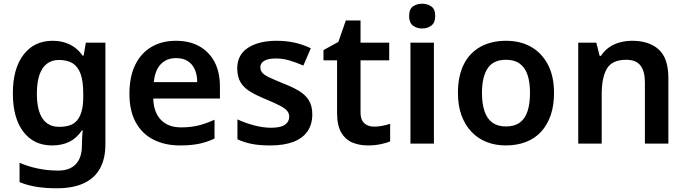

<svg xmlns="http://www.w3.org/2000/svg" viewBox="-20 -771 3686 1031"><path d="M263 -552Q314 -552 355 -532Q396 -512 424 -472H429L441 -542H546V4Q546 81 517 133.5Q488 186 430 213Q372 240 285 240Q227 240 178 232.5Q129 225 85 207V103Q131 123 183.5 134Q236 145 293 145Q355 145 387.5 110Q420 75 420 10V-4Q420 -19 421.5 -39Q423 -59 424 -71H420Q392 -29 352 -9.5Q312 10 260 10Q161 10 105 -64Q49 -138 49 -270Q49 -402 106 -477Q163 -552 263 -552ZM296 -449Q258 -449 231.5 -428.5Q205 -408 191.5 -368Q178 -328 178 -268Q178 -180 208 -135Q238 -90 298 -90Q332 -90 356 -98.5Q380 -107 395.5 -126.5Q411 -146 419 -176.5Q427 -207 427 -250V-269Q427 -334 413 -373.5Q399 -413 370.5 -431Q342 -449 296 -449Z M925 -552Q998 -552 1050.5 -522.5Q1103 -493 1132 -438.5Q1161 -384 1161 -306V-242H803Q805 -168 844 -127.5Q883 -87 952 -87Q1005 -87 1046.5 -97.5Q1088 -108 1132 -128V-27Q1092 -8 1049 1Q1006 10 946 10Q867 10 805.5 -20.5Q744 -51 709.5 -113Q675 -175 675 -267Q675 -360 706.5 -423.5Q738 -487 794 -519.5Q850 -552 925 -552ZM925 -459Q875 -459 843.5 -426.5Q812 -394 806 -330H1039Q1039 -368 1026.5 -397Q1014 -426 989 -442.5Q964 -459 925 -459Z M1657 -157Q1657 -103 1631 -65.5Q1605 -28 1554.5 -9Q1504 10 1431 10Q1374 10 1333 2Q1292 -6 1255 -23V-130Q1295 -111 1344 -98Q1393 -85 1435 -85Q1487 -85 1510 -101Q1533 -117 1533 -144Q1533 -160 1524 -173Q1515 -186 1489 -200.5Q1463 -215 1410 -237Q1358 -258 1323.5 -279Q1289 -300 1271.5 -329.5Q1254 -359 1254 -404Q1254 -477 1312 -514.5Q1370 -552 1465 -552Q1515 -552 1559.5 -542.5Q1604 -533 1649 -512L1609 -419Q1572 -435 1535.5 -446Q1499 -457 1461 -457Q1420 -457 1399 -444.5Q1378 -432 1378 -410Q1378 -393 1388.5 -380.5Q1399 -368 1425.5 -355.5Q1452 -343 1501 -323Q1550 -304 1584.5 -283.5Q1619 -263 1638 -233Q1657 -203 1657 -157Z M1988 -91Q2012 -91 2034 -95.5Q2056 -100 2075 -106V-12Q2055 -3 2023 3.5Q1991 10 1956 10Q1910 10 1872.5 -5.5Q1835 -21 1812.5 -59Q1790 -97 1790 -165V-447H1717V-502L1797 -546L1837 -661H1916V-542H2070V-447H1916V-166Q1916 -128 1936 -109.5Q1956 -91 1988 -91Z M2310 -542V0H2184V-542ZM2247 -751Q2275 -751 2296 -736.5Q2317 -722 2317 -685Q2317 -649 2296 -633.5Q2275 -618 2247 -618Q2218 -618 2197.5 -633.5Q2177 -649 2177 -685Q2177 -722 2197.5 -736.5Q2218 -751 2247 -751Z M2955 -272Q2955 -204 2937 -152Q2919 -100 2885.5 -63.5Q2852 -27 2803.5 -8.5Q2755 10 2696 10Q2640 10 2593 -8.5Q2546 -27 2511.5 -63.5Q2477 -100 2458 -152Q2439 -204 2439 -272Q2439 -362 2470 -424.5Q2501 -487 2559.5 -519.5Q2618 -552 2698 -552Q2774 -552 2831.5 -519.5Q2889 -487 2922 -424.5Q2955 -362 2955 -272ZM2568 -272Q2568 -215 2581.5 -174.5Q2595 -134 2623.5 -113Q2652 -92 2697 -92Q2743 -92 2771.5 -113Q2800 -134 2813 -174.5Q2826 -215 2826 -272Q2826 -330 2812.5 -369.5Q2799 -409 2770.5 -429.5Q2742 -450 2697 -450Q2629 -450 2598.5 -404Q2568 -358 2568 -272Z M3375 -552Q3466 -552 3517.5 -505Q3569 -458 3569 -353V0H3443V-328Q3443 -389 3419 -419.5Q3395 -450 3343 -450Q3267 -450 3239 -402.5Q3211 -355 3211 -265V0H3085V-542H3182L3200 -471H3207Q3225 -499 3251 -517Q3277 -535 3309 -543.5Q3341 -552 3375 -552Z"/></svg>

Font: Noto Sans Hebrew SemiBold
Style: Regular
Weight: 600
Designer: Monotype Design Team
Foundry: Monotype Imaging Inc.
Version: Version 2.003